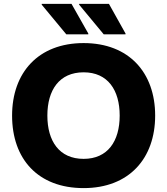

<svg xmlns="http://www.w3.org/2000/svg" viewBox="-20 -953 858 985"><path d="M320 -777H433V-781L347 -933H194V-929ZM512 -777H624V-781L539 -933H386V-929ZM42 -360C42 -137 175 12 409 12C642 12 776 -140 776 -360C776 -580 642 -732 409 -732C176 -732 42 -580 42 -360ZM223 -360C223 -491 284 -582 409 -582C533 -582 594 -491 594 -360C594 -229 533 -138 409 -138C284 -138 223 -229 223 -360Z"/></svg>

Font: Kufam Arabic Latin Roman Bold
Style: Regular
Weight: 700
Designer: Wael Morcos & Artur Schmal
Version: Version 1.200;PS 001.200;hotconv 1.0.88;makeotf.lib2.5.64775